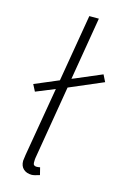

<svg xmlns="http://www.w3.org/2000/svg" viewBox="-122 -847 598 913"><g transform="rotate(15 177.0 -390.0)"><path d="M26 -409 144 -459 200 -790H247L195 -480L210 -486L337 -540L354 -506L188 -435L127 -71Q126 -66 126 -49Q126 -33 143 -33Q150 -33 160 -35L169 1Q142 10 130 10Q105 10 89.5 -4Q74 -18 74 -44L78 -74L136 -414L43 -376Z"/></g></svg>

Font: Nebula Sans Light
Style: Regular
Weight: 300
Italic angle: -9°
Designer: Paul D. Hunt for Adobe (as Source Sans)
Foundry: Nebula Entertainment & Broadcasting LLC
Version: Version 1.010